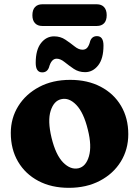

<svg xmlns="http://www.w3.org/2000/svg" viewBox="-20 -865 651 898"><path d="M308.5 -491.5Q390 -491.5 451.2 -459.2Q512.5 -427 546.2 -369.8Q580 -312.5 580 -237.5Q580 -166 545 -109.2Q510 -52.5 447.2 -19.5Q384.5 13.5 302 13.5Q220.5 13.5 159.5 -18.8Q98.5 -51 64.5 -108.8Q30.5 -166.5 30.5 -243Q30.5 -312.5 65.5 -368.8Q100.5 -425 163 -458.2Q225.5 -491.5 308.5 -491.5ZM347 -78Q382 -86 396 -134.2Q410 -182.5 391 -258Q371.5 -338.5 337 -374.2Q302.5 -410 266 -401Q232 -393.5 217 -347Q202 -300.5 221 -221Q240.5 -140.5 275.2 -105.2Q310 -70 347 -78ZM378 -527.5Q348 -527.5 324.8 -543.2Q301.5 -559 282 -574.8Q262.5 -590.5 245 -590.5Q220 -590.5 209 -549.5Q200.5 -526.5 177.5 -526.5Q147 -526.5 147 -571Q147 -632 171.8 -663.5Q196.5 -695 233 -695Q263 -695 286.2 -679.2Q309.5 -663.5 328.8 -648Q348 -632.5 366 -632.5Q380.5 -632.5 388.8 -642.8Q397 -653 402 -673.5Q410.5 -696 433.5 -696Q464 -696 464 -652Q464 -590.5 439 -559Q414 -527.5 378 -527.5ZM131.5 -793.5Q131.5 -819 143.8 -832Q156 -845 177.5 -845H433Q454.5 -845 466.8 -831.8Q479 -818.5 479 -794Q479 -769 466.8 -756.2Q454.5 -743.5 433 -743.5H177.5Q156 -743.5 143.8 -756.5Q131.5 -769.5 131.5 -793.5Z"/></svg>

Font: Fraunces 9pt S100
Style: Bold
Weight: 700
Version: Version 1.000; ttfautohint (v1.8.3)